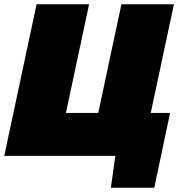

<svg xmlns="http://www.w3.org/2000/svg" viewBox="-28 -733 842 903"><path d="M493.5 150 514.5 0H-8Q4 -56 15 -107.8Q26 -159.5 41 -229.5L93 -474Q108.5 -545.5 120 -600Q131.5 -654.5 144 -713H391Q378.5 -653.5 366.8 -599Q355 -544.5 340 -474L296.5 -269.5Q292.5 -251.5 289 -234.8Q285.5 -218 282 -202H434Q437.5 -218 441 -234.8Q444.5 -251.5 448.5 -269.5L492 -474Q507 -544.5 518.8 -599Q530.5 -653.5 543 -713H790Q777.5 -654 765.8 -599.5Q754 -545 739 -474L695.5 -269.5Q691.5 -251.5 688 -234.8Q684.5 -218 681 -202H772Q762.5 -158 753 -112.5Q743.5 -67 734 -22.5Q725 20 715.8 63.5Q706.5 107 697.5 150Z"/></svg>

Font: Commissioner Black
Style: Italic
Weight: 900
Italic angle: -12°
Designer: Kostas Bartsokas
Foundry: Kostas Bartsokas
Version: Version 1.000; ttfautohint (v1.8.3)